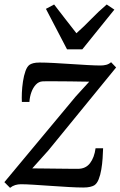

<svg xmlns="http://www.w3.org/2000/svg" viewBox="-21 -848 551 878"><path d="M387 -474.5Q374 -474.5 350.8 -475Q327.5 -475.5 300 -475.8Q272.5 -476 246 -476.2Q219.5 -476.5 200 -476.5Q180.5 -476.5 174.5 -476Q156 -475 143 -461Q130 -447 122.5 -426.2Q115 -405.5 113.5 -382H79Q78 -398.5 79 -423.5Q80 -448.5 84 -475.2Q88 -502 95.5 -523Q103 -544 114.5 -552Q120.5 -556 131.2 -559Q142 -562 160 -562Q187 -562 225 -560Q263 -558 303.8 -555.2Q344.5 -552.5 380.5 -550.5Q416.5 -548.5 438.5 -548.5Q452 -548.5 464.2 -551.5Q476.5 -554.5 487 -563.5L510 -539.5L200.5 -160.5L126.5 -78Q147 -78 177 -77.5Q207 -77 238.5 -76.8Q270 -76.5 296.2 -76.2Q322.5 -76 335.5 -76Q371 -76 390.8 -102Q410.5 -128 416 -170H450.5Q450 -149.5 448.2 -123.8Q446.5 -98 442.2 -72.8Q438 -47.5 430.2 -28Q422.5 -8.5 410 -0.5Q403.5 3.5 391 6.5Q378.5 9.5 360 9.5Q332.5 9.5 293 7.2Q253.5 5 211.5 2Q169.5 -1 133 -3.2Q96.5 -5.5 74.5 -5.5Q61.5 -5.5 48.8 -1.8Q36 2 25 11L-1 -15L325 -406.5ZM285.5 -622.5 189 -807.5 226.5 -827.5Q251.5 -795 277 -762Q302.5 -729 328.5 -696Q365.5 -729 397 -761.8Q428.5 -794.5 467 -827.5L502 -804L355.5 -622.5Z"/></svg>

Font: Merriweather 24pt
Style: Italic
Weight: 400
Italic angle: -7.8°
Designer: Eben Sorkin
Foundry: Eben Sorkin
Version: Version 2.101